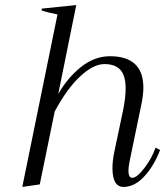

<svg xmlns="http://www.w3.org/2000/svg" viewBox="-20 -728 654 758"><path d="M612 -136Q588 -73 549.5 -31.5Q511 10 468 10Q424 10 424 -64Q424 -94 431 -127L466 -293Q476 -342 476 -379Q476 -429 455.5 -452Q435 -475 392 -475Q349 -475 297 -427Q245 -379 196 -288L137 0L68 10L207 -671Q162 -680 144 -687L145 -694L281 -708L210 -357Q248 -423 301 -464.5Q354 -506 414 -506Q546 -506 546 -382Q546 -357 540 -325L491 -88Q487 -66 487 -55Q487 -26 502 -26Q521 -26 551 -66Q581 -106 594 -145Z"/></svg>

Font: Trirong Light
Style: Italic
Weight: 300
Italic angle: -12°
Designer: Katatrad Team
Foundry: CadsonDemak
Version: Version 1.001